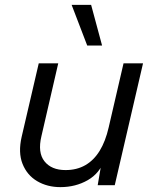

<svg xmlns="http://www.w3.org/2000/svg" viewBox="-20 -760 638 788"><path d="M228 8Q174 8 132.5 -16.5Q91 -41 72.5 -87.5Q54 -134 69 -199L139 -500H219L150 -201Q134 -134 162.5 -98Q191 -62 249 -62Q295 -62 330 -82Q365 -102 389 -141Q413 -180 426 -237L487 -500H567L451 0H381L400 -112L410 -107Q390 -49 340 -20.5Q290 8 228 8ZM354 -740 399 -573H338L274 -740Z"/></svg>

Font: Work Sans
Style: Italic
Weight: 400
Italic angle: -13°
Designer: Wei Huang
Foundry: Wei Huang
Version: Version 2.012